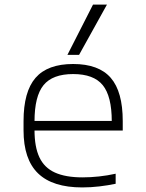

<svg xmlns="http://www.w3.org/2000/svg" viewBox="-20 -810 640 840"><path d="M340 10Q210 10 146.5 -51.5Q83 -113 83 -240V-280Q83 -409 135.5 -469.5Q188 -530 300 -530Q412 -530 464.5 -469.5Q517 -409 517 -280V-239H109V-281H486L469 -265V-279Q469 -389 429.5 -437.5Q390 -486 300 -486Q210 -486 170.5 -437.5Q131 -389 131 -279V-241Q131 -167 152.5 -121.5Q174 -76 220.5 -55Q267 -34 341 -34Q376 -34 413 -38Q450 -42 486 -50V-6Q453 1 415 5.5Q377 10 340 10ZM326 -570H275L387 -790H448Z"/></svg>

Font: M PLUS Code Latin Expanded Light
Style: Regular
Weight: 300
Width: 7
Designer: Coji Morishita
Foundry: UNDERFOREST DESIGN
Version: Version 1.002; ttfautohint (v1.8.3)